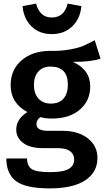

<svg xmlns="http://www.w3.org/2000/svg" viewBox="-20 -826 577 1064"><path d="M105 -792 180 -806Q200 -729 267 -729Q336 -729 355 -806L431 -792Q425 -723 380.5 -680Q336 -637 267 -637Q198 -637 154.5 -680Q111 -723 105 -792ZM505 -603 537 -501Q486 -483 384 -483Q480 -440 480 -347Q480 -268 422.5 -218.5Q365 -169 267 -169Q231 -169 204 -177Q182 -162 182 -138Q182 -101 246 -101H327Q414 -101 467 -59Q520 -17 520 49Q520 129 452 173.5Q384 218 256 218Q121 218 68 177Q15 136 15 52H130Q130 94 156 111Q182 128 258 128Q331 128 361 110Q391 92 391 58Q391 28 368 11.5Q345 -5 301 -5H221Q146 -5 108 -34Q70 -63 70 -107Q70 -167 132 -205Q39 -254 39 -354Q39 -440 100 -492Q161 -544 258 -544Q317 -543 365 -551.5Q413 -560 439 -571Q465 -582 505 -603ZM260 -457Q217 -457 192.5 -429.5Q168 -402 168 -356Q168 -308 193 -280Q218 -252 262 -252Q308 -252 332 -279.5Q356 -307 356 -357Q356 -457 260 -457Z"/></svg>

Font: FiraGO Medium
Style: Regular
Weight: 500
Designer: bBox Type
Foundry: bBox Type GmbH
Version: Version 1.001;PS 001.001;hotconv 1.0.88;makeotf.lib2.5.64775